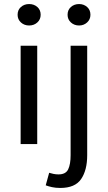

<svg xmlns="http://www.w3.org/2000/svg" viewBox="-20 -712 533 949"><path d="M82 0V-486H164V0ZM124 -586Q100 -586 83.5 -601Q67 -616 67 -639Q67 -663 83.5 -677.5Q100 -692 124 -692Q148 -692 164.5 -677.5Q181 -663 181 -639Q181 -616 164.5 -601Q148 -586 124 -586ZM278 217Q255 217 237 213Q219 209 206 204L223 142Q232 145 244 147.5Q256 150 269 150Q305 150 317 125Q329 100 329 55V-486H411V55Q411 129 381 173Q351 217 278 217ZM371 -586Q347 -586 330.5 -601Q314 -616 314 -639Q314 -663 330.5 -677.5Q347 -692 371 -692Q394 -692 410.5 -677.5Q427 -663 427 -639Q427 -616 410.5 -601Q394 -586 371 -586Z"/></svg>

Font: Giro Regular
Style: Regular
Weight: 400
Designer: Paul D. Hunt
Foundry: Adobe Systems Incorporated
Version: Version 1.000;PS 1.0;hotconv 1.0.88;makeotf.lib2.5.647800